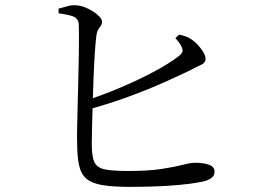

<svg xmlns="http://www.w3.org/2000/svg" viewBox="-20 -744 1040 749"><path d="M487 -15Q420 -15 379 -22Q338 -29 317 -47Q296 -65 288.5 -99Q281 -133 281 -186Q280 -208 281 -247.5Q282 -287 283 -335.5Q284 -384 285.5 -434.5Q287 -485 287.5 -529.5Q288 -574 288 -606.5Q288 -639 287 -651Q285 -672 266.5 -679.5Q248 -687 209 -692L208 -710Q225 -715 243.5 -720Q262 -725 279 -723Q295 -722 311.5 -715.5Q328 -709 343.5 -699Q359 -689 368.5 -678.5Q378 -668 378 -659Q378 -650 373 -643.5Q368 -637 363 -628.5Q358 -620 356 -605Q353 -582 350 -538.5Q347 -495 345 -443Q343 -391 341.5 -339Q340 -287 339 -245.5Q338 -204 338 -182Q338 -133 348.5 -111Q359 -89 390 -83Q421 -77 480 -77Q560 -77 611 -85Q662 -93 692.5 -101Q723 -109 740 -109Q775 -109 796 -101Q817 -93 817 -75Q817 -60 807.5 -52Q798 -44 784 -39Q763 -33 723 -27.5Q683 -22 624 -18.5Q565 -15 487 -15ZM307 -349Q381 -373 452.5 -403.5Q524 -434 582.5 -465.5Q641 -497 676 -524Q689 -534 691.5 -542Q694 -550 688 -562Q684 -571 677.5 -579.5Q671 -588 664 -595L679 -609Q693 -606 704.5 -602Q716 -598 726 -591Q747 -577 764.5 -553.5Q782 -530 782 -514Q782 -499 764 -491Q746 -483 718 -468Q681 -450 619.5 -422.5Q558 -395 480.5 -366.5Q403 -338 314 -314Z"/></svg>

Font: Noto Serif KR
Style: Regular
Weight: 400
Designer: Ryoko NISHIZUKA  (kana & ideographs); Frank Grießhammer (Latin, Greek & Cyrillic); Wenlong ZHANG  (bopomofo); Sandoll Co
Foundry: Adobe
Version: Version 2.003-H1;hotconv 1.1.1;makeotfexe 2.6.0